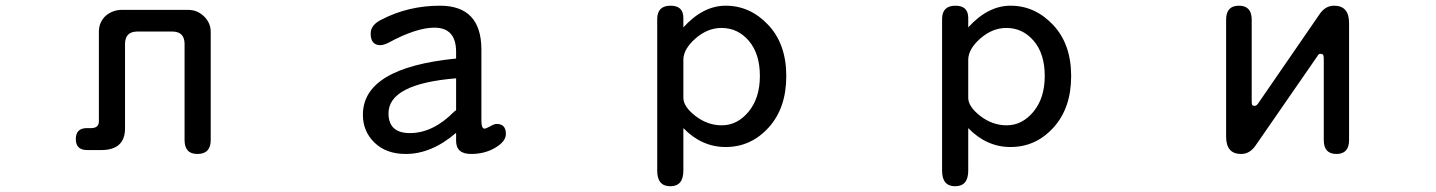

<svg xmlns="http://www.w3.org/2000/svg" viewBox="-20 -519 5040 674"><path d="M627.9 -366.2Q627 -407.2 586.9 -408.2H460Q419.9 -407.2 418.9 -366.2V-68.4Q418.9 7.8 335 7.8H286.1Q246.1 7.8 246.1 -30.8Q246.1 -69.3 285.2 -69.3H301.8Q327.1 -70.3 327.1 -92.8V-407.2Q327.1 -442.4 352.5 -464.8Q377 -484.4 408.2 -484.4H639.6Q672.9 -484.4 696.3 -461.4Q719.7 -438.5 719.7 -407.2V-27.3Q719.7 21.5 672.9 21.5Q627.9 21.5 627.9 -27.3V-366.2Z M1581.1 -52.7Q1495.1 21.5 1404.3 21.5Q1335.9 21.5 1294.9 -18.1Q1253.9 -57.6 1253.9 -116.2Q1253.9 -281.2 1581.1 -313.5V-336.9Q1581.1 -421.9 1504.9 -421.9Q1441.4 -421.9 1343.8 -369.1Q1326.2 -360.4 1315.4 -360.4Q1281.2 -360.4 1281.2 -401.4Q1281.2 -431.6 1319.3 -450.2Q1413.1 -499 1524.4 -499Q1668.9 -499 1669.9 -346.7V-96.7Q1669.9 -67.4 1680.7 -67.4Q1685.5 -67.4 1700.2 -75.2Q1714.8 -84 1723.6 -84Q1755.9 -84 1755.9 -48.8Q1755.9 -22.5 1718.8 -0.5Q1681.6 21.5 1633.8 21.5Q1581.1 21.5 1581.1 -24.4V-52.7ZM1581.1 -244.1Q1343.8 -224.6 1343.8 -121.1Q1343.8 -51.8 1418.9 -51.8Q1500 -51.8 1574.2 -127Q1581.1 -131.8 1581.1 -132.8V-244.1Z M2378.9 -422.9Q2448.2 -499 2527.3 -499Q2613.3 -499 2676.8 -431.6Q2740.2 -364.3 2740.2 -252Q2740.2 -139.6 2678.2 -71.3Q2616.2 -2.9 2527.3 -2.9Q2443.4 -2.9 2378.9 -69.3V80.1Q2378.9 134.8 2333 134.8Q2287.1 134.8 2287.1 80.1V-452.1Q2287.1 -499 2334 -499Q2378.9 -499 2378.9 -456.1V-422.9ZM2378.9 -175.8Q2378.9 -144.5 2421.4 -111.8Q2463.9 -79.1 2513.7 -79.1Q2568.4 -79.1 2607.9 -127Q2647.5 -174.8 2647.5 -252.4Q2647.5 -330.1 2608.9 -375.5Q2570.3 -420.9 2512.7 -420.9Q2463.9 -420.9 2421.9 -384.3Q2379.9 -347.7 2378.9 -310.5V-175.8Z M3378.9 -422.9Q3448.2 -499 3527.3 -499Q3613.3 -499 3676.8 -431.6Q3740.2 -364.3 3740.2 -252Q3740.2 -139.6 3678.2 -71.3Q3616.2 -2.9 3527.3 -2.9Q3443.4 -2.9 3378.9 -69.3V80.1Q3378.9 134.8 3333 134.8Q3287.1 134.8 3287.1 80.1V-452.1Q3287.1 -499 3334 -499Q3378.9 -499 3378.9 -456.1V-422.9ZM3378.9 -175.8Q3378.9 -144.5 3421.4 -111.8Q3463.9 -79.1 3513.7 -79.1Q3568.4 -79.1 3607.9 -127Q3647.5 -174.8 3647.5 -252.4Q3647.5 -330.1 3608.9 -375.5Q3570.3 -420.9 3512.7 -420.9Q3463.9 -420.9 3421.9 -384.3Q3379.9 -347.7 3378.9 -310.5V-175.8Z M4627 -312.5Q4627 -323.2 4624.5 -326.7Q4622.1 -330.1 4616.2 -330.1Q4612.3 -330.1 4609.9 -328.6Q4607.4 -327.1 4603.5 -320.3L4388.7 -9.8Q4368.2 21.5 4336.9 21.5Q4284.2 21.5 4284.2 -39.1V-450.2Q4284.2 -499 4329.1 -499Q4374 -499 4374 -450.2V-164.1Q4374 -153.3 4376 -150.4Q4377.9 -147.5 4383.8 -147.5Q4387.7 -147.5 4390.1 -148.9Q4392.6 -150.4 4397.5 -157.2L4611.3 -467.8Q4631.8 -499 4663.1 -499Q4715.8 -499 4715.8 -438.5V-27.3Q4715.8 21.5 4671.4 21.5Q4627 21.5 4627 -27.3V-312.5Z"/></svg>

Font: jf-openhuninn-1.0
Style: Regular
Weight: 400
Designer: [Kosugi Maru]
      Designed by Motoya company      

      [Varela Round]
      Joe Prince(Latin component); Avraham Co
Foundry: justfont CO.,LTD.
Version: 1.0